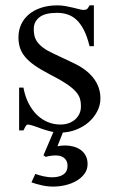

<svg xmlns="http://www.w3.org/2000/svg" viewBox="-20 -480 430 716"><path d="M306.6 131.8Q306.6 151.9 295.4 167.5Q284.2 183.1 266.1 193.8Q248 204.6 224.9 210.2Q201.7 215.8 178.2 215.8Q157.7 215.8 136.7 211.2Q115.7 206.5 97.2 200.2L111.8 168.5Q118.2 170.9 126.2 173.3Q134.3 175.8 142.8 177.5Q151.4 179.2 159.2 180.2Q167 181.2 173.3 181.2Q201.2 181.2 216.6 170.4Q231.9 159.7 231.9 138.7Q231.9 121.6 221.9 111.6Q211.9 101.6 195.3 100.1Q183.6 99.1 171.9 100.6Q160.2 102.1 150.4 105L142.1 99.1L179.2 12.2Q174.3 11.7 169.9 10.3Q153.3 6.3 137.9 1Q122.6 -4.4 109.1 -9.3Q95.7 -14.2 84.5 -15.6Q79.1 -15.6 74.7 -7.8Q70.3 0 67.4 6.3H51.3V-153.3H67.4Q73.7 -119.1 87.2 -93.5Q100.6 -67.9 118.9 -50.5Q137.2 -33.2 159.2 -24.4Q181.2 -15.6 205.1 -15.6Q223.1 -15.6 237.3 -21Q251.5 -26.4 261.2 -35.4Q271 -44.4 276.4 -56.4Q281.7 -68.4 281.7 -81.5Q282.2 -98.1 278.1 -112.1Q273.9 -126 261.7 -139.4Q249.5 -152.8 227.3 -167.7Q205.1 -182.6 168.5 -201.2Q132.8 -219.7 109.6 -235.8Q86.4 -252 73 -268.6Q59.6 -285.2 54.2 -302.7Q48.8 -320.3 48.8 -340.8Q48.8 -365.7 58.3 -387.5Q67.9 -409.2 86.4 -425.3Q105 -441.4 132.1 -450.7Q159.2 -460 194.3 -460Q209.5 -460 224.4 -457.3Q239.3 -454.6 252.4 -451.4Q265.6 -448.2 275.9 -445.6Q286.1 -442.9 292 -442.9Q298.8 -442.9 303.5 -445.6Q308.1 -448.2 314 -460H330.1V-307.6H314Q305.2 -343.8 293 -367.7Q280.8 -391.6 265.6 -405.8Q250.5 -419.9 232.2 -426Q213.9 -432.1 192.9 -432.1Q147.9 -432.1 127.2 -415.8Q106.4 -399.4 106 -373.5Q105.5 -360.4 108.2 -347.9Q110.8 -335.4 118.9 -324Q127 -312.5 141.4 -301.8Q155.8 -291 179.2 -280.3L251.5 -246.1Q302.2 -222.7 328.4 -189Q354.5 -155.3 354.5 -112.8Q354.5 -87.4 342.3 -64.2Q330.1 -41 309.6 -23.4Q289.1 -5.9 261.7 4.4Q239.3 12.7 214.4 14.2L194.3 65.4Q207.5 62.5 223.1 62.5Q239.3 62.5 254.4 66.7Q269.5 70.8 281 79.1Q292.5 87.4 299.6 100.6Q306.6 113.8 306.6 131.8Z"/></svg>

Font: Doulos SIL Compact
Style: Regular
Weight: 400
Designer: Walt Agee, Victor Gaultney, Peter Martin, Debbi Hosken
Foundry: SIL International
Version: Version 4.110; 2011; Maintenance release ; LnSpcTght